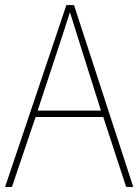

<svg xmlns="http://www.w3.org/2000/svg" viewBox="-20 -735 544 755"><path d="M476 0 386 -275H120L27 0H0L241 -715H271L504 0ZM282 -601Q276 -621 269.5 -641Q263 -661 255 -687Q248 -665 241 -643.5Q234 -622 227 -600L128 -300H377Z"/></svg>

Font: Noto Sans Gurmukhi UI SemiCondensed Thin
Style: Regular
Weight: 100
Width: 4
Designer: Jelle Bosma - Monotype Design Team
Foundry: Monotype Imaging Inc.
Version: Version 2.004; ttfautohint (v1.8.4.7-5d5b)